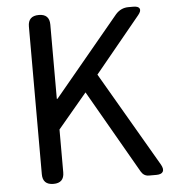

<svg xmlns="http://www.w3.org/2000/svg" viewBox="-52 -781 751 830"><g transform="rotate(-5 323.0 -366.5)"><path d="M147 0Q100 0 100 -46V-687Q100 -733 147 -733Q193 -733 193 -687V-365H196L480 -707Q503 -733 536 -733H557Q579 -733 584 -722.5Q589 -712 575 -695L377 -454L617 -42Q628 -22 621.5 -11Q615 0 593 0H590H561Q539 0 527 -20L319 -382L193 -232V-46Q193 0 147 0Z"/></g></svg>

Font: GenSenRounded TW R
Style: Regular
Weight: 400
Version: Version 1.501;PS 1;hotconv 16.6.51;makeotf.lib2.5.65220